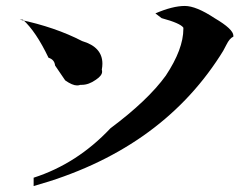

<svg xmlns="http://www.w3.org/2000/svg" viewBox="-20 -666 833 645"><path d="M93 -41V-69Q239 -116 351 -235Q477 -329 537 -412Q596 -501 596 -569V-573Q586 -588 523 -605L502 -621Q560 -646 601 -646Q639 -646 701 -605Q764 -568 764 -546V-543Q751 -537 740.5 -515.5Q730 -494 719 -478Q513 -158 93 -41ZM239 -379Q223 -379 199 -396L165 -446Q163 -466 143 -472Q101 -560 57 -600H46Q165 -575 256 -528Q324 -508 324 -452Q324 -443 322 -432Q323 -429 323 -425Q323 -412 302 -398Q278 -381 255 -381H250Q245 -379 239 -379Z"/></svg>

Font: Xiangcui Kesong Xiangcui Kesong
Style: Regular
Weight: 400
Version: Version 1.501;March 28, 2024;FontCreator 14.0.0.2814 64-bit